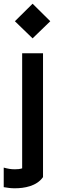

<svg xmlns="http://www.w3.org/2000/svg" viewBox="-25 -746 335 1031"><path d="M206 205V-460H94V158C81 162 69 163 55 163C32 163 18 160 -5 154V259C18 263 34 265 55 265C105 265 172 254 206 205ZM55 -632 150 -540 245 -632 150 -726Z"/></svg>

Font: KT Kiyosuna Sans Bold
Style: Regular
Weight: 700
Designer: [Zen Kaku Gothic] Yoshimichi Ohira
Version: Version 1.010;Glyphs 3.1.2 (3151)